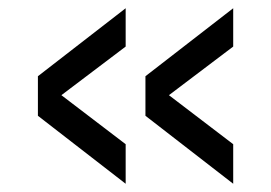

<svg xmlns="http://www.w3.org/2000/svg" viewBox="-20 -520 658 466"><path d="M285 -74 72 -239V-335L285 -500V-407L129 -289L285 -170ZM546 -74 333 -239V-335L546 -500V-407L390 -289L546 -170Z"/></svg>

Font: Fragment Mono SC
Style: Regular
Weight: 400
Monospace: yes
Designer: Wei Huang based on Nimbus Sans by URW Studio, based on Helvetica by Max Miedinger.
Foundry: Wei Huang
Version: Version 1.012; ttfautohint (v1.8.4.7-5d5b)